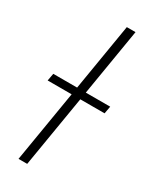

<svg xmlns="http://www.w3.org/2000/svg" viewBox="-206 -778 670 830"><g transform="rotate(30 129.5 -363.5)"><path d="M-9.2 -393.5H109.7L165.1 -727.3H208.5L153.1 -393.5H274.9L268.1 -356.5H147L87.7 0H44.4L103.7 -356.5H-16Z"/></g></svg>

Font: Inter P Extra Light
Style: Italic
Weight: 200
Italic angle: 9.39999°
Designer: Rasmus Andersson
Foundry: rsms
Version: Version 3.018;git-588b23468